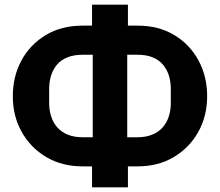

<svg xmlns="http://www.w3.org/2000/svg" viewBox="-20 -760 944 824"><path d="M375 44V-46H334Q246 -46 178.5 -86Q111 -126 73 -194Q35 -262 35 -347Q35 -432 72 -500.5Q109 -569 176.5 -609.5Q244 -650 334 -650H375V-740H529V-650H570Q661 -650 728 -609.5Q795 -569 832 -500.5Q869 -432 869 -347Q869 -262 831 -194Q793 -126 726 -86Q659 -46 570 -46H529V44ZM334 -171H378V-525H334Q297 -525 269.5 -514Q242 -503 225 -483Q208 -463 199.5 -436.5Q191 -410 191 -379V-317Q191 -286 200 -259Q209 -232 226.5 -212.5Q244 -193 271 -182Q298 -171 334 -171ZM526 -171H570Q606 -171 633 -182Q660 -193 677.5 -212.5Q695 -232 704 -259Q713 -286 713 -317V-379Q713 -410 704.5 -436.5Q696 -463 679 -483Q662 -503 635 -514Q608 -525 570 -525H526Z"/></svg>

Font: IBM Plex Sans Var
Style: Regular
Weight: 400
Designer: Mike Abbink, Paul van der Laan, Pieter van Rosmalen
Foundry: Bold Monday
Version: Version 3.000